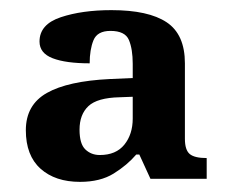

<svg xmlns="http://www.w3.org/2000/svg" viewBox="-20 -739 447 379"><path d="M138 -380Q89 -380 60 -406Q31 -432 31 -482Q31 -532 72.5 -555.5Q114 -579 197 -583L242 -585V-613Q242 -642 234.5 -660Q227 -678 198 -678Q172 -678 164.5 -659.5Q157 -641 157 -614Q110 -614 84 -624Q58 -634 58 -657Q58 -691 100 -705Q142 -719 200 -719Q273 -719 309 -695Q345 -671 345 -614V-465Q345 -443 354.5 -435Q364 -427 388 -427V-386H277L255 -434H249Q231 -413 204.5 -396.5Q178 -380 138 -380ZM177 -433Q209 -433 225.5 -453.5Q242 -474 242 -505V-548L216 -547Q172 -546 154.5 -529.5Q137 -513 137 -483Q137 -455 148.5 -444Q160 -433 177 -433Z"/></svg>

Font: Noto Serif Tibetan SemiBold
Style: Regular
Weight: 600
Designer: Monotype Design Team
Foundry: Monotype Imaging Inc.
Version: Version 2.103; ttfautohint (v1.8.4.7-5d5b)